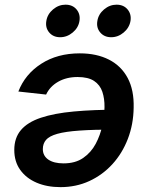

<svg xmlns="http://www.w3.org/2000/svg" viewBox="-20 -770 613 801"><path d="M313 -547.4Q383.3 -547.4 434.6 -521.2Q485.8 -495.1 512.7 -444.6Q539.6 -394 537.6 -320.3Q536.6 -251 513.4 -190.7Q490.2 -130.4 449 -85.2Q407.7 -40 352.5 -14.6Q297.4 10.7 232.4 10.7Q176.3 10.7 132.8 -7.8Q89.4 -26.4 64.5 -61Q39.6 -95.7 39.6 -144.5Q39.6 -194.8 67.4 -227.5Q95.2 -260.3 150.6 -278.8Q206.1 -297.4 288.1 -304.9Q370.1 -312.5 478.5 -312.5L464.4 -229.5Q372.1 -229.5 312.5 -225.3Q252.9 -221.2 219.2 -211.7Q185.5 -202.1 172.1 -186.5Q158.7 -170.9 158.7 -147.9Q158.7 -120.1 181.6 -104.2Q204.6 -88.4 245.1 -88.4Q294.4 -88.4 327.1 -111.1Q359.9 -133.8 379.2 -169.9Q398.4 -206.1 407 -246.6Q415.5 -287.1 416 -323.2Q416.5 -358.4 407 -387Q397.5 -415.5 372.8 -432.1Q348.1 -448.7 303.7 -448.7Q257.3 -448.7 222.7 -429Q188 -409.2 172.4 -375.5L56.6 -388.2Q84.5 -460.4 151.9 -503.9Q219.2 -547.4 313 -547.4ZM443.8 -614.7Q415 -614.7 398.2 -634.5Q381.3 -654.3 386.2 -682.6Q390.6 -710.9 414.1 -730.7Q437.5 -750.5 466.3 -750.5Q495.6 -750.5 512.2 -730.7Q528.8 -710.9 524.4 -682.6Q519.5 -654.3 496.1 -634.5Q472.7 -614.7 443.8 -614.7ZM231 -614.7Q202.1 -614.7 185.3 -634.5Q168.5 -654.3 173.3 -682.6Q177.7 -710.9 201.2 -730.7Q224.6 -750.5 253.4 -750.5Q282.7 -750.5 299.3 -730.7Q315.9 -710.9 311.5 -682.6Q307.1 -654.3 283.4 -634.5Q259.8 -614.7 231 -614.7Z"/></svg>

Font: Inter 20pt SemiBold
Style: Italic
Weight: 600
Italic angle: -9.3988°
Version: Version 4.001;git-66647c0bb